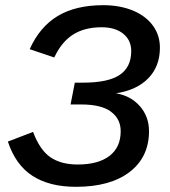

<svg xmlns="http://www.w3.org/2000/svg" viewBox="-20 -718 664 748"><path d="M275.9 9.8Q172.4 9.8 106.4 -33Q40.5 -75.7 10.7 -166.5L108.9 -204.1Q134.8 -134.3 176 -105.7Q217.3 -77.1 282.7 -77.1Q362.8 -77.1 406.5 -110.6Q450.2 -144 450.2 -207Q450.2 -254.4 412.6 -282.7Q375 -311 296.9 -311H254.9L271.5 -396H304.2Q400.9 -396 446 -426Q491.2 -456.1 491.2 -519Q491.2 -561.5 460 -586.7Q428.7 -611.8 376 -611.8Q309.6 -611.8 264.6 -583.3Q219.7 -554.7 191.4 -494.1L95.7 -526.4Q134.3 -612.8 204.3 -655.3Q274.4 -697.8 382.8 -697.8Q449.7 -697.8 502.9 -674.8Q550.8 -653.3 576.9 -616.5Q603 -579.6 603 -532.2Q603 -460 558.3 -413.6Q513.7 -367.2 432.1 -354.5Q489.7 -344.7 525.1 -304.2Q560.5 -263.7 560.5 -207Q560.5 -106 485.1 -48.1Q409.7 9.8 275.9 9.8Z"/></svg>

Font: Arimo Medium
Style: Italic
Weight: 500
Italic angle: -12°
Designer: Steve Matteson
Foundry: Monotype Imaging Inc.
Version: Version 1.33